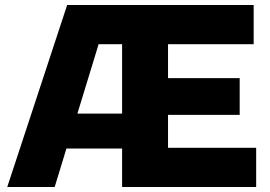

<svg xmlns="http://www.w3.org/2000/svg" viewBox="-20 -749 1081 769"><path d="M653 -157H1006V0H469V-154H246L199 0H9L249 -729H996V-572H653V-436H940V-289H653ZM290 -294H469V-572H375Z"/></svg>

Font: BDO Grotesk ExtraBold
Style: Regular
Weight: 800
Designer: Deni Anggara
Foundry: Lokal Container
Version: Version 2.000